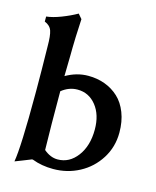

<svg xmlns="http://www.w3.org/2000/svg" viewBox="-118 -858 777 955"><g transform="rotate(15 270.5 -380.5)"><path d="M294.4 -490.7Q340.3 -490.7 380.1 -476.1Q419.9 -461.4 450.4 -433.1Q481 -404.8 498.5 -359.6Q516.1 -314.5 516.1 -257.3Q516.1 -183.6 478.3 -123.5Q440.4 -63.5 378.4 -30.5Q316.4 2.4 244.1 2.4Q184.6 2.4 135.3 -16.6H131.3Q130.9 -16.6 130.1 -16.4Q129.4 -16.1 127.9 -15.6Q126.5 -15.1 125 -14.6H125.5Q117.7 -11.2 87.2 0.7Q56.6 12.7 48.8 15.6Q62.5 -62 62.5 -335.4V-361.3Q62.5 -451.2 60.1 -580.6Q60.1 -634.8 51.8 -659.2Q43.5 -683.6 14.6 -695.3V-721.2Q47.4 -724.6 90.3 -741.2Q133.3 -757.8 167.5 -777.3L187.5 -753.9Q181.6 -641.6 181.6 -604Q181.6 -588.9 181.2 -567.1Q180.7 -545.4 180.2 -513.7Q179.7 -481.9 179.2 -458.5Q234.9 -490.7 294.4 -490.7ZM178.7 -361.3Q178.7 -208 181.6 -78.6Q215.8 -49.3 252.9 -49.3Q313.5 -49.3 353.8 -103Q394 -156.7 394 -240.2Q394 -316.4 356.4 -363.5Q318.8 -410.6 260.3 -410.6Q216.3 -410.6 178.7 -380.4Z"/></g></svg>

Font: Flanker
Style: Bold
Weight: 700
Designer: Flanker
Foundry: Flanker
Version: Version 2.021